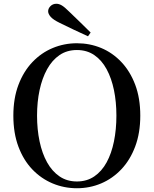

<svg xmlns="http://www.w3.org/2000/svg" viewBox="-20 -983 817 1021"><path d="M462 -810 448 -790Q410 -807 372.5 -825Q335 -843 298 -861Q263 -878 249.5 -893.5Q236 -909 236 -923Q236 -938 248.5 -950.5Q261 -963 280 -963Q294 -963 309 -954Q324 -945 348 -921Q375 -895 404 -867Q433 -839 462 -810ZM389 18Q321 18 260 -7.5Q199 -33 152 -82Q105 -131 78 -203Q51 -275 51 -368Q51 -460 78 -531.5Q105 -603 152 -652.5Q199 -702 260 -727.5Q321 -753 389 -753Q457 -753 517.5 -728Q578 -703 625 -653.5Q672 -604 699 -532.5Q726 -461 726 -368Q726 -276 699 -204Q672 -132 625 -82.5Q578 -33 517.5 -7.5Q457 18 389 18ZM389 -18Q442 -18 481.5 -45Q521 -72 547 -119.5Q573 -167 586 -231Q599 -295 599 -368Q599 -441 586 -504Q573 -567 547 -615Q521 -663 481.5 -690Q442 -717 389 -717Q336 -717 296.5 -690Q257 -663 230.5 -615Q204 -567 190.5 -504Q177 -441 177 -368Q177 -295 190.5 -231Q204 -167 230.5 -119.5Q257 -72 296.5 -45Q336 -18 389 -18Z"/></svg>

Font: Noto Serif JP ExtraLight SemiBold
Style: Regular
Weight: 600
Version: Version 2.003-H1;hotconv 1.1.1;makeotfexe 2.6.0